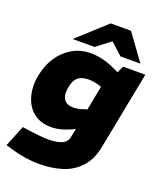

<svg xmlns="http://www.w3.org/2000/svg" viewBox="-169 -849 984 1166"><g transform="rotate(20 323.0 -266.5)"><path d="M224 209Q180 209 134 202Q88 195 45 182L0 169L56 32L94 38Q127 42 161.5 46Q196 50 229 50Q278 50 311.5 36.5Q345 23 352 -14L424 -392L459 -424L502 -521H646L549 -22Q533 63 487.5 114Q442 165 374.5 187Q307 209 224 209ZM216 -26Q159 -26 120 -49.5Q81 -73 59.5 -111.5Q38 -150 32.5 -198Q27 -246 37 -295Q51 -366 86.5 -418.5Q122 -471 175 -501Q228 -531 293 -531Q325 -531 364 -522.5Q403 -514 442 -496L496 -471L440 -353L399 -366Q382 -371 366 -373.5Q350 -376 335 -376Q308 -376 287 -368.5Q266 -361 252.5 -342Q239 -323 233 -289Q226 -255 232 -231.5Q238 -208 256 -196Q274 -184 304 -184Q317 -184 333 -187Q349 -190 365 -196L389 -203L420 -97L366 -69Q328 -49 289.5 -37.5Q251 -26 216 -26ZM466 -574 365 -666 342 -742H473L595 -574ZM157 -574 342 -742H473L418 -665L298 -574Z"/></g></svg>

Font: REM ExtraBold
Style: Italic
Weight: 800
Italic angle: -11°
Designer: Octavio Pardo
Foundry: Ashler Design
Version: Version 1.005;gftools[0.9.28]